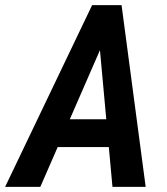

<svg xmlns="http://www.w3.org/2000/svg" viewBox="-60 -731 654 751"><path d="M356 -592.3 97.7 0H-40L300.3 -710.9H387.2ZM379.9 0 324.7 -603.5 333 -710.9H415.5L509.8 0ZM428.7 -264.6 409.2 -155.8H92.3L111.8 -264.6Z"/></svg>

Font: Roboto Condensed SemiBold
Style: Italic
Weight: 600
Italic angle: -12°
Designer: Christian Robertson
Foundry: Google
Version: Version 3.008; 2023